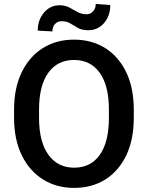

<svg xmlns="http://www.w3.org/2000/svg" viewBox="-20 -916 729 946"><path d="M639.2 -375V-335.9Q639.2 -228.5 602.3 -151.1Q565.4 -73.7 499.3 -32Q433.1 9.8 345.2 9.8Q258.3 9.8 191.7 -32Q125 -73.7 87.2 -151.1Q49.3 -228.5 49.3 -335.9V-375Q49.3 -482.4 86.9 -559.8Q124.5 -637.2 190.9 -679Q257.3 -720.7 344.2 -720.7Q432.1 -720.7 498.5 -679Q564.9 -637.2 602.1 -559.8Q639.2 -482.4 639.2 -375ZM516.6 -335.9V-376Q516.6 -494.6 471.2 -557.6Q425.8 -620.6 344.2 -620.6Q263.7 -620.6 218 -557.6Q172.4 -494.6 172.4 -376V-335.9Q172.4 -216.8 218.5 -153.3Q264.6 -89.8 345.2 -89.8Q427.2 -89.8 471.9 -153.3Q516.6 -216.8 516.6 -335.9ZM451.7 -896.5 523.4 -891.1Q523.4 -837.9 492.7 -802.5Q461.9 -767.1 415.5 -767.1Q383.3 -767.1 363.8 -778.3Q344.2 -789.6 326.7 -800.5Q309.1 -811.5 282.7 -811.5Q264.2 -811.5 251.2 -797.9Q238.3 -784.2 238.3 -761.2L166 -765.1Q166 -817.9 196.8 -854Q227.5 -890.1 273.9 -890.1Q300.8 -890.1 321.3 -879.2Q341.8 -868.2 361.8 -856.9Q381.8 -845.7 406.7 -845.7Q425.3 -845.7 438.5 -859.9Q451.7 -874 451.7 -896.5Z"/></svg>

Font: Vazirmatn RD Medium
Style: Regular
Weight: 500
Designer: Saber Rastikerdar
Foundry: Saber Rastikerdar
Version: Version 33.003